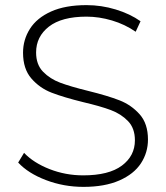

<svg xmlns="http://www.w3.org/2000/svg" viewBox="-20 -725 649 750"><path d="M51 -90 74 -128Q111 -89 173.5 -64.5Q236 -40 305 -40Q405 -40 456 -78Q507 -116 507 -177Q507 -224 480 -252Q453 -280 413 -295Q373 -310 305 -326Q228 -345 181.5 -363Q135 -381 102.5 -418.5Q70 -456 70 -519Q70 -570 97 -612.5Q124 -655 179.5 -680Q235 -705 318 -705Q376 -705 432 -688Q488 -671 529 -642L510 -601Q468 -630 417.5 -645Q367 -660 318 -660Q221 -660 171 -621Q121 -582 121 -520Q121 -473 148 -445Q175 -417 215 -402Q255 -387 324 -370Q401 -351 447 -333Q493 -315 525.5 -278.5Q558 -242 558 -180Q558 -129 530.5 -87Q503 -45 446 -20Q389 5 306 5Q229 5 159.5 -21.5Q90 -48 51 -90Z"/></svg>

Font: Idrija Light
Style: Regular
Weight: 300
Designer: Julieta Ulanovsky
Foundry: Julieta Ulanovsky
Version: Version 7.200